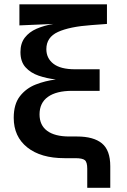

<svg xmlns="http://www.w3.org/2000/svg" viewBox="-20 -748 599 908"><path d="M392.6 140.1V49.8Q392.6 19 381.3 9.5Q370.1 0 335.4 0H284.7Q172.9 0 108.9 -51Q44.9 -102.1 44.9 -190.9Q44.9 -255.4 74.2 -293Q103.5 -330.6 149.2 -348.4Q194.8 -366.2 244.1 -372.1Q201.2 -377 162.8 -390.1Q124.5 -403.3 100.6 -429.9Q76.7 -456.5 76.7 -502Q76.7 -543 97.2 -569.8Q117.7 -596.7 153.1 -612.1Q188.5 -627.4 232.4 -634.8L71.8 -627.9V-727.5H485.8V-634.8L413.1 -629.4Q309.1 -622.1 254.2 -596.9Q199.2 -571.8 199.2 -515.6Q199.2 -472.2 232.9 -446.3Q266.6 -420.4 334.5 -420.4H451.2V-318.4H320.8Q246.6 -318.4 206.8 -290Q167 -261.7 167 -207Q167 -155.8 203.1 -129.2Q239.3 -102.5 307.6 -102.5H344.2Q422.4 -102.5 461.9 -70.1Q501.5 -37.6 501.5 38.1V140.1Z"/></svg>

Font: Inter SemiBold
Style: Regular
Weight: 600
Designer: Rasmus Andersson
Foundry: rsms
Version: Version 4.001;git-9221beed3